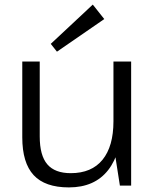

<svg xmlns="http://www.w3.org/2000/svg" viewBox="-20 -808 678 836"><path d="M153 -214Q153 -131 186 -92.5Q219 -54 288 -54Q379 -54 426.5 -112.5Q474 -171 474 -280L510 -348V-282Q510 -143 451 -67.5Q392 8 280 8Q176 8 126.5 -45.5Q77 -99 77 -210V-540H153ZM551 0H502L474 -179V-540H551ZM434 -725 228 -583 201 -617 384 -788Z"/></svg>

Font: Pathway Extreme 8pt Thin Light
Style: Regular
Weight: 300
Version: Version 1.001;gftools[0.9.26]